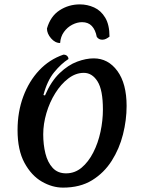

<svg xmlns="http://www.w3.org/2000/svg" viewBox="-20 -840 657 875"><path d="M267 15Q218 15 170.5 -12.5Q123 -40 91.5 -98Q60 -156 60 -247Q60 -330 86 -400Q112 -470 158.5 -519.5Q205 -569 269 -591Q280 -591 286 -585Q292 -579 292 -571Q259 -550 227 -511Q195 -472 178 -407L185 -405Q213 -470 252 -507Q291 -544 331.5 -559Q372 -574 407 -574Q473 -574 515 -516.5Q557 -459 557 -357Q557 -293 540.5 -227.5Q524 -162 489 -107Q454 -52 399.5 -18.5Q345 15 267 15ZM281 -50Q321 -50 352 -76Q383 -102 405 -145Q427 -188 438 -239.5Q449 -291 449 -341Q449 -430 424.5 -469Q400 -508 362 -508Q325 -508 291.5 -482.5Q258 -457 232 -415.5Q206 -374 191.5 -324.5Q177 -275 177 -228Q177 -181 187 -140.5Q197 -100 220 -75Q243 -50 281 -50ZM479 -673Q471 -667 463 -663Q455 -659 446 -659Q430 -659 421 -672Q415 -704 398.5 -721.5Q382 -739 354 -739Q332 -739 309.5 -727.5Q287 -716 271.5 -694.5Q256 -673 254 -644Q231 -644 212.5 -665.5Q194 -687 194 -710Q210 -766 251.5 -793Q293 -820 344 -820Q378 -820 409 -806Q440 -792 459.5 -759.5Q479 -727 479 -673Z"/></svg>

Font: Merienda Medium
Style: Regular
Weight: 500
Designer: Eduardo Rodriguez Tunni
Foundry: Eduardo Rodriguez Tunni
Version: Version 2.001; ttfautohint (v1.8.4.7-5d5b)